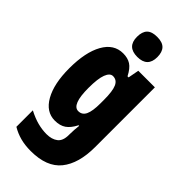

<svg xmlns="http://www.w3.org/2000/svg" viewBox="-311 -841 1146 1146"><g transform="rotate(45 262.0 -268.0)"><path d="M197 -563Q236 -563 262.5 -546Q289 -529 312 -484H321L334 -553H474V-49Q474 90 413.5 165Q353 240 219 240Q170 240 130.5 229.5Q91 219 56 198V59Q100 82 138.5 92Q177 102 214 102Q258 102 285 81.5Q312 61 312 11V5Q312 -12 313.5 -34Q315 -56 317 -71H312Q290 -28 262.5 -9Q235 10 192 10Q118 10 75 -66Q32 -142 32 -272Q32 -408 75.5 -485.5Q119 -563 197 -563ZM250 -424Q225 -424 210.5 -386.5Q196 -349 196 -270Q196 -129 251 -129Q283 -129 297.5 -159.5Q312 -190 312 -256V-285Q312 -359 297.5 -391.5Q283 -424 250 -424ZM271 -776Q316 -776 336.5 -754.5Q357 -733 357 -691Q357 -607 271 -607Q185 -607 185 -691Q185 -734 205.5 -755Q226 -776 271 -776Z"/></g></svg>

Font: Noto Sans Sinhala UI ExtraCondensed Black
Style: Regular
Weight: 900
Width: 2
Designer: Jelle Bosma - Monotype Design Team
Foundry: Monotype Imaging Inc.
Version: Version 2.006; ttfautohint (v1.8.4.7-5d5b)